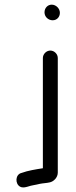

<svg xmlns="http://www.w3.org/2000/svg" viewBox="-20 -691 327 824"><path d="M164 -442V31C133 36 100 41 73 51C45 57 44 98 66 110C77 116 88 113 99 110C116 104 132 103 151 98C166 95 179 95 192 92C210 89 228 71 228 50V-442C228 -459 213 -474 196 -474C179 -474 164 -459 164 -442ZM171 -638C171 -619 187 -604 206 -604C224 -604 237 -618 237 -636C237 -655 220 -671 202 -671C184 -671 171 -656 171 -638Z"/></svg>

Font: Electronic
Style: SeBd
Weight: 600
Version: Version 1.011